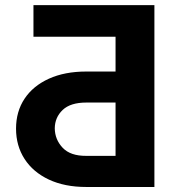

<svg xmlns="http://www.w3.org/2000/svg" viewBox="-20 -745 678 765"><path d="M595.2 0H323.7Q237.8 0 174.8 -29.5Q111.8 -59.1 77.9 -111.6Q43.9 -164.1 43.9 -232.4Q43.9 -300.8 77.9 -351.8Q111.8 -402.8 174.8 -431.4Q237.8 -460 323.7 -460H440.4V-598.6H113.3V-724.6H595.2ZM440.4 -124V-336.4H323.7Q260.7 -336.4 229.7 -306.9Q198.7 -277.3 198.2 -233.9Q198.7 -189 229.7 -156.2Q260.7 -123.5 323.7 -124Z"/></svg>

Font: Inter Tight
Style: Bold
Weight: 700
Designer: Rasmus Andersson
Foundry: rsms
Version: Version 3.004; ttfautohint (v1.8.4.7-5d5b)